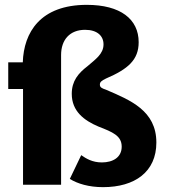

<svg xmlns="http://www.w3.org/2000/svg" viewBox="-20 -762 700 792"><path d="M338 -742C146 -742 78 -628 74 -505H14V-395H75V0H232V-535C232 -598 268 -639 331 -639C381 -639 407 -614 407 -579C407 -539 373 -517 341 -489C303 -460 276 -428 276 -375C276 -303 327 -265 386 -240C445 -217 482 -202 482 -157C482 -113 446 -92 400 -92C361 -92 335 -108 315 -122L268 -24C300 -4 347 10 405 10C536 10 625 -53 625 -174C625 -306 517 -349 417 -392C399 -398 392 -402 392 -413C392 -424 399 -429 417 -438C508 -477 552 -515 552 -588C552 -683 477 -742 338 -742Z"/></svg>

Font: 18Franklin
Style: Bold
Weight: 700
Designer: Pablo Impallari, Rodrigo Fuenzalida (Modified by Dan O. Williams)
Version: Version 0.025;PS 000.025;hotconv 1.0.88;makeotf.lib2.5.64775